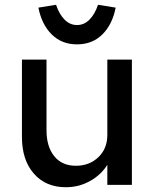

<svg xmlns="http://www.w3.org/2000/svg" viewBox="-20 -775 645 805"><path d="M256 10Q172 10 122 -47Q72 -104 72 -201V-525H175V-229Q175 -160 207.5 -120Q240 -80 298 -80Q355 -80 392.5 -116Q430 -152 430 -209V-525H533V0H430V-84Q404 -42 357.5 -16Q311 10 256 10ZM303 -589Q239 -589 197 -630.5Q155 -672 141 -743L215 -755Q228 -716 250.5 -693Q273 -670 303 -670Q333 -670 355.5 -693Q378 -716 391 -755L465 -743Q451 -672 409 -630.5Q367 -589 303 -589Z"/></svg>

Font: Lexend
Style: Regular
Weight: 400
Designer: Bonnie Shaver-Troup, Thomas Jockin
Foundry: Lexend
Version: Version 1.007; ttfautohint (v1.8.3)